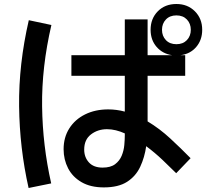

<svg xmlns="http://www.w3.org/2000/svg" viewBox="-20 -872 1040 960"><path d="M499 65Q433 65 388 39Q343 13 320.5 -30.5Q298 -74 298 -126Q298 -185 326.5 -230Q355 -275 405.5 -300Q456 -325 521 -325Q563 -325 604 -314V-493H337V-596H604V-775H718V-596H841Q793 -603 763 -637.5Q733 -672 733 -723Q733 -779 769 -815.5Q805 -852 862 -852Q918 -852 954.5 -815.5Q991 -779 991 -723Q991 -672 961 -637Q931 -602 882 -596H906V-493H718V-266V-265Q778 -229 831.5 -179.5Q885 -130 933 -81L861 -6Q831 -36 792.5 -72.5Q754 -109 711 -141Q703 -85 681 -38Q659 9 615.5 37Q572 65 499 65ZM862 -651Q895 -651 914.5 -671.5Q934 -692 934 -723Q934 -754 914.5 -774.5Q895 -795 862 -795Q829 -795 809.5 -774.5Q790 -754 790 -723Q790 -692 809.5 -671.5Q829 -651 862 -651ZM123 68Q78 -131 75.5 -340.5Q73 -550 124 -771L237 -747Q188 -536 190.5 -340.5Q193 -145 236 45ZM401 -124Q401 -86 424.5 -60Q448 -34 493 -34Q533 -34 555.5 -51Q578 -68 588.5 -93.5Q599 -119 601.5 -146.5Q604 -174 604 -195V-205Q582 -215 559.5 -220.5Q537 -226 515 -226Q469 -226 435 -200Q401 -174 401 -124Z"/></svg>

Font: Murecho Medium
Style: Regular
Weight: 500
Designer: Neil Summerour
Foundry: Positype
Version: Version 1.010; ttfautohint (v1.8.3)